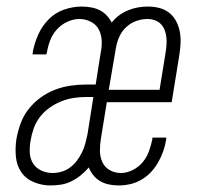

<svg xmlns="http://www.w3.org/2000/svg" viewBox="-20 -558 640 586"><path d="M134 8Q108 8 83.5 -2Q59 -12 45 -32.5Q31 -53 28.5 -79.5Q26 -106 30 -133Q34 -156 42.5 -180Q51 -204 66.5 -224Q82 -244 103 -259.5Q124 -275 147.5 -284Q171 -293 195 -296.5Q219 -300 243 -300H272L287 -395Q291 -413 290.5 -432Q290 -451 282 -467Q274 -483 257.5 -491.5Q241 -500 222 -500Q204 -500 185.5 -491.5Q167 -483 153.5 -468Q140 -453 133 -434.5Q126 -416 123 -397Q122 -396 122 -394.5Q122 -393 122 -392H79Q80 -394 80 -395.5Q80 -397 80 -399Q85 -426 96.5 -452Q108 -478 128 -498.5Q148 -519 175 -528.5Q202 -538 229 -538Q243 -538 257.5 -535.5Q272 -533 284 -527Q296 -521 305.5 -511Q315 -501 321 -489Q331 -502 344 -511.5Q357 -521 372 -527Q387 -533 402 -535.5Q417 -538 432 -538Q450 -538 467 -533.5Q484 -529 497 -518.5Q510 -508 518 -492.5Q526 -477 529 -460Q532 -443 531 -424.5Q530 -406 527 -388L504 -246H306L288 -135Q285 -117 285 -98.5Q285 -80 292 -64Q299 -48 314.5 -39Q330 -30 349 -30Q367 -30 385 -39Q403 -48 415.5 -63Q428 -78 434.5 -96Q441 -114 445 -133Q445 -134 445 -135.5Q445 -137 445 -138H488Q487 -136 487 -134.5Q487 -133 487 -131Q484 -113 478 -96Q472 -79 463 -63Q454 -47 441 -33Q428 -19 411.5 -9.5Q395 0 377.5 4Q360 8 342 8Q327 8 312.5 5Q298 2 286 -5Q274 -12 265 -23Q256 -34 251 -47Q240 -34 226.5 -23Q213 -12 197.5 -4.5Q182 3 166 5.5Q150 8 134 8ZM467 -284 485 -395Q487 -407 488 -419Q489 -431 488 -442.5Q487 -454 483 -465Q479 -476 471.5 -484Q464 -492 453 -496Q442 -500 430 -500Q413 -500 396 -494Q379 -488 365.5 -475.5Q352 -463 344.5 -446.5Q337 -430 334 -413L312 -284ZM140 -30Q154 -30 168 -34Q182 -38 194 -47Q206 -56 215 -68Q224 -80 230.5 -93.5Q237 -107 240.5 -120.5Q244 -134 247 -148L265 -262H243Q224 -262 204.5 -259Q185 -256 166.5 -248.5Q148 -241 131 -229Q114 -217 101.5 -200.5Q89 -184 82.5 -165Q76 -146 73 -127Q70 -110 71 -91.5Q72 -73 81 -59Q90 -45 106 -37.5Q122 -30 140 -30Z"/></svg>

Font: Iosevka Curly Slab XLtExObl
Style: Regular
Weight: 200
Width: 7
Italic angle: -9°
Monospace: yes
Designer: Belleve Invis
Foundry: Belleve Invis
Version: Version 11.0.0; ttfautohint (v1.8.3)